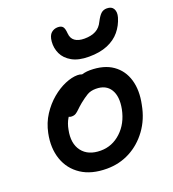

<svg xmlns="http://www.w3.org/2000/svg" viewBox="-142 -885 904 1005"><g transform="rotate(-20 310.0 -382.5)"><path d="M282 12Q196 12 140 -25Q84 -62 62 -125.5Q40 -189 56 -268Q67 -322 95 -365Q123 -408 159.5 -438.5Q196 -469 234 -485Q272 -501 303 -501Q316 -501 326.5 -497Q337 -493 343 -485Q349 -477 346 -463Q340 -437 326 -417Q312 -397 277 -384Q245 -370 221.5 -351Q198 -332 183 -307Q168 -282 162 -249Q147 -176 180.5 -132Q214 -88 284 -88Q348 -88 397 -133.5Q446 -179 461 -254Q474 -322 449.5 -361.5Q425 -401 369 -401Q340 -401 320 -389Q300 -377 275 -357Q257 -342 246 -331Q235 -320 225.5 -314Q216 -308 202 -308Q186 -308 176 -320.5Q166 -333 172 -360Q176 -384 196.5 -409.5Q217 -435 246 -456Q275 -477 308 -490Q341 -503 373 -503Q451 -503 499.5 -469Q548 -435 565.5 -375.5Q583 -316 567 -240Q553 -164 511.5 -107Q470 -50 411 -19Q352 12 282 12ZM394 -571Q336 -571 300 -591.5Q264 -612 249 -644Q234 -676 237 -712Q240 -745 255.5 -758.5Q271 -772 292 -772Q311 -772 319.5 -762Q328 -752 330 -724Q332 -696 351 -682Q370 -668 404 -668Q442 -668 467.5 -681.5Q493 -695 507 -725Q522 -754 535 -765.5Q548 -777 567 -777Q594 -777 604 -758.5Q614 -740 606 -712Q594 -671 567.5 -639Q541 -607 498 -589Q455 -571 394 -571Z"/></g></svg>

Font: Shantell Sans Medium
Style: Italic
Weight: 500
Italic angle: -11°
Designer: Stephen Nixon, Anya Danilova, Shantell Martin
Foundry: Arrow Type
Version: Version 1.011;[c5ecc13dd]